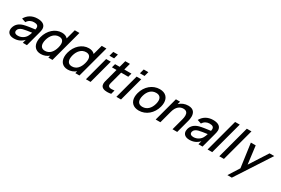

<svg xmlns="http://www.w3.org/2000/svg" viewBox="111 -2124 5484 3752"><g transform="rotate(30 2853.0 -247.5)"><path d="M539.3 -452C524.8 -523 458.4 -555 361.9 -555C236.9 -555 146.1 -496 95.3 -403.5L184.7 -373.5C219.3 -433.5 278 -458.5 335 -458.5C403.3 -458.5 432.5 -435.6 432.5 -387.6C432.5 -376.1 430.8 -363.3 427.7 -349C337 -337 244.9 -325.5 177.4 -307C86.8 -280.5 28.9 -228.5 7 -147C2.9 -131.6 0.8 -116.7 0.8 -102.5C0.8 -35.4 47.5 15 146.1 15C233.6 15 304.2 -15 365.7 -78.5L344.7 0H437.2L526.2 -332.5C535.2 -365.7 542.1 -395.7 542.1 -423.4C542.1 -433.2 541.2 -442.7 539.3 -452ZM187.5 -70.5C131.8 -70.5 107.9 -95 107.9 -127.5C107.9 -134 108.9 -140.9 110.8 -148C122.2 -190.5 159.9 -213.5 206.7 -228C255.9 -241.5 318.6 -250 403.4 -262C396.2 -237 384.9 -202.5 369.7 -177.5C343.6 -125 276.5 -70.5 187.5 -70.5Z M1101.5 -720 1043.3 -503C1014.7 -536 970.8 -555 910.3 -555C758.3 -555 631.2 -433.5 587.5 -270.5C578.4 -236.3 573.8 -203.8 573.8 -173.8C573.8 -61.8 636.8 15 755.5 15C823.5 15 884 -9 933.8 -49.5L920.5 0H1013.5L1206.5 -720ZM795.4 -79.5C720.4 -79.5 687.4 -126.2 687.4 -194.4C687.4 -217.6 691.2 -243.3 698.5 -270.5C726.9 -376.5 796.9 -460.5 900.9 -460.5C973.3 -460.5 1005.2 -418.5 1005.2 -351.8C1005.2 -327.6 1001 -300.3 993 -270.5C963 -158.5 898.4 -79.5 795.4 -79.5Z M1710 -720 1651.8 -503C1623.2 -536 1579.3 -555 1518.8 -555C1366.8 -555 1239.7 -433.5 1196 -270.5C1186.9 -236.3 1182.3 -203.8 1182.3 -173.8C1182.3 -61.8 1245.3 15 1364 15C1432 15 1492.5 -9 1542.3 -49.5L1529 0H1622L1815 -720ZM1403.9 -79.5C1328.9 -79.5 1295.9 -126.2 1295.9 -194.4C1295.9 -217.6 1299.7 -243.3 1307 -270.5C1335.4 -376.5 1405.4 -460.5 1509.4 -460.5C1581.8 -460.5 1613.7 -418.5 1613.7 -351.8C1613.7 -327.6 1609.5 -300.3 1601.5 -270.5C1571.5 -158.5 1506.9 -79.5 1403.9 -79.5Z M1937.1 -628.5H2041.6L2068.8 -730H1964.3ZM1768.7 0H1873.2L2017.9 -540H1913.4Z M2300.4 -456H2460.9L2483.4 -540H2322.9L2363.1 -690H2258.1L2217.9 -540H2114.4L2091.9 -456H2195.4L2130.2 -212.5C2118.3 -168 2106.7 -132.3 2106.7 -98.4C2106.7 -87.3 2107.9 -76.4 2110.8 -65.5C2124.7 -11.7 2180.9 8.9 2251 8.9C2278.6 8.9 2308.5 5.7 2338.7 0L2362.5 -88.5C2339 -85.1 2317.4 -83 2298.6 -83C2258.5 -83 2230.4 -92.6 2221.5 -120.5C2219.9 -125.5 2219.2 -130.9 2219.2 -136.9C2219.2 -157.4 2227.5 -183.8 2236.5 -217.5Z M2624.1 -628.5H2728.6L2755.8 -730H2651.3ZM2455.7 0H2560.2L2704.9 -540H2600.4Z M2966.1 15C3127.1 15 3262.4 -101.5 3307.6 -270.5C3316.4 -303.4 3320.7 -334.3 3320.7 -362.8C3320.7 -479.2 3249 -555 3118.9 -555C2959.9 -555 2823.4 -439.5 2778.1 -270.5C2769.2 -237.3 2764.9 -206.1 2764.9 -177.3C2764.9 -60.9 2836.2 15 2966.1 15ZM2992.5 -83.5C2915.6 -83.5 2878.2 -125.8 2878.2 -196.4C2878.2 -218.4 2881.8 -243.3 2889.1 -270.5C2918.6 -380.5 2987.5 -456.5 3092.5 -456.5C3170.2 -456.5 3207.5 -414.1 3207.5 -344C3207.5 -322.1 3203.8 -297.4 3196.6 -270.5C3167 -160 3095.5 -83.5 2992.5 -83.5Z M3763.3 -554.5C3685.3 -554.5 3616.5 -525.5 3563.6 -475.5L3580.9 -540H3487.4L3342.7 0H3448.7L3524 -281C3558.3 -409 3632.8 -455.5 3707.8 -455.5C3784.1 -455.5 3806.7 -408.8 3806.7 -352.8C3806.7 -324.5 3800.9 -293.7 3793.4 -265.5L3722.2 0H3828.2L3908.6 -300C3915.6 -326.3 3922.3 -361.2 3922.3 -396.7C3922.3 -474.2 3890.8 -554.5 3763.3 -554.5Z M4501.8 -452C4487.3 -523 4420.9 -555 4324.4 -555C4199.4 -555 4108.6 -496 4057.8 -403.5L4147.2 -373.5C4181.8 -433.5 4240.5 -458.5 4297.5 -458.5C4365.8 -458.5 4395 -435.6 4395 -387.6C4395 -376.1 4393.3 -363.3 4390.2 -349C4299.5 -337 4207.4 -325.5 4139.9 -307C4049.3 -280.5 3991.4 -228.5 3969.5 -147C3965.4 -131.6 3963.3 -116.7 3963.3 -102.5C3963.3 -35.4 4010 15 4108.6 15C4196.1 15 4266.7 -15 4328.2 -78.5L4307.2 0H4399.7L4488.7 -332.5C4497.7 -365.7 4504.6 -395.7 4504.6 -423.4C4504.6 -433.2 4503.7 -442.7 4501.8 -452ZM4150 -70.5C4094.3 -70.5 4070.4 -95 4070.4 -127.5C4070.4 -134 4071.4 -140.9 4073.3 -148C4084.7 -190.5 4122.4 -213.5 4169.2 -228C4218.4 -241.5 4281.1 -250 4365.9 -262C4358.7 -237 4347.4 -202.5 4332.2 -177.5C4306.1 -125 4239 -70.5 4150 -70.5Z M4513.5 0H4618L4815 -735H4710.5Z M4778 0H4882.5L5079.5 -735H4975Z M5600 -540 5339.3 -134.5 5288 -540H5179L5253.5 -2.5L5099.5 240H5199L5706 -540Z"/></g></svg>

Font: Manrope
Style: SemiBoldItalic
Weight: 600
Italic angle: -15°
Designer: Mikhail Sharanda
Foundry: Mikhail Sharanda
Version: Version 4.502;hotconv 1.0.109;makeotfexe 2.5.65596